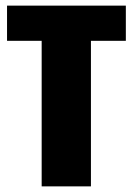

<svg xmlns="http://www.w3.org/2000/svg" viewBox="-20 -662 472 682"><path d="M427 -642V-517H303V0H128V-517H5V-642Z"/></svg>

Font: Teko
Style: Bold
Weight: 700
Designer: Manushi Parikh, Jonny Pinhorn
Foundry: Indian Type Foundry
Version: Version 1.106;PS 1.0;hotconv 1.0.78;makeotf.lib2.5.61930; tt